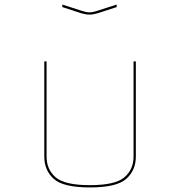

<svg xmlns="http://www.w3.org/2000/svg" viewBox="-20 -899 786 841"><path d="M174 -630H184V-213Q184 -157 223.5 -122.5Q263 -88 374 -88Q485 -88 525 -122.5Q565 -157 565 -213V-630H575V-213Q575 -153 533 -115.5Q491 -78 374 -78Q257 -78 215.5 -115.5Q174 -153 174 -213ZM253 -879 340 -851Q347 -849 354.5 -847Q362 -845 372 -845Q382 -845 389.5 -847Q397 -849 404 -851L491 -879V-868L408 -841Q399 -839 391 -837Q383 -835 372 -835Q361 -835 353 -837Q345 -839 336 -841L253 -868Z"/></svg>

Font: Bungee Hairline
Style: Regular
Weight: 400
Designer: David Jonathan Ross
Foundry: David Jonathan Ross
Version: Version 1.000;PS 1.0;hotconv 1.0.72;makeotf.lib2.5.5900